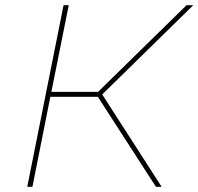

<svg xmlns="http://www.w3.org/2000/svg" viewBox="-20 -720 765 740"><path d="M225 -700H245L178 -366H358L699 -700H725L374 -356L603 0H581L357 -347H174L105 0H85Z"/></svg>

Font: Argentum Sans Thin
Style: Italic
Weight: 100
Italic angle: -11°
Designer: Julieta Ulanovsky (font), Cristiano Sobral (main changes and remaster)
Foundry: Julieta Ulanovsky (font), Cristiano Sobral (main changes and remaster)
Version: Version 2.007;June 15, 2022;FontCreator 14.0.0.2814 64-bit; 